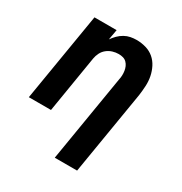

<svg xmlns="http://www.w3.org/2000/svg" viewBox="-173 -666 946 998"><g transform="rotate(30 300.0 -166.5)"><path d="M297 205 383 -314Q386 -327 386.5 -340.5Q387 -354 385 -367Q383 -380 378 -391.5Q373 -403 364 -412Q355 -421 342.5 -424.5Q330 -428 316 -428Q298 -428 280 -422.5Q262 -417 247 -405Q232 -393 223.5 -376Q215 -359 212 -341L156 0H23L111 -530H244L233 -468Q244 -484 258 -498Q272 -512 289 -521.5Q306 -531 324 -534.5Q342 -538 360 -538Q389 -538 416.5 -530Q444 -522 464.5 -504.5Q485 -487 497.5 -462.5Q510 -438 515.5 -410.5Q521 -383 519.5 -354Q518 -325 514 -296L431 205Z"/></g></svg>

Font: Iosevka Curly XBdEx
Style: Italic
Weight: 800
Width: 7
Italic angle: -9°
Monospace: yes
Designer: Belleve Invis
Foundry: Belleve Invis
Version: Version 11.1.0; ttfautohint (v1.8.3)